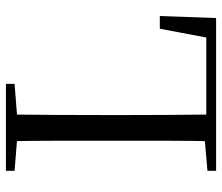

<svg xmlns="http://www.w3.org/2000/svg" viewBox="-72 -696 768 665"><g transform="rotate(-90 312.5 -364.0)"><path d="M53 0V-30L191 -42H202V0ZM155 0Q157 -84 157 -166.5Q157 -249 157 -329V-391Q157 -476 157 -560.5Q157 -645 155 -728H248Q247 -645 246.5 -559Q246 -473 246 -378V-320Q246 -248 246.5 -166Q247 -84 248 0ZM202 0V-34H552L510 -10L545 -195H589L582 0ZM53 -698V-728H354V-698L214 -687H191Z"/></g></svg>

Font: Noto Serif JP
Style: Regular
Weight: 400
Designer: Ryoko NISHIZUKA  (kana & ideographs); Frank Grießhammer (Latin, Greek & Cyrillic); Wenlong ZHANG  (bopomofo); Sandoll Co
Foundry: Adobe
Version: Version 2.003-H1;hotconv 1.1.1;makeotfexe 2.6.0